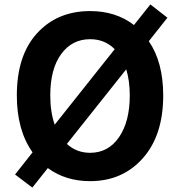

<svg xmlns="http://www.w3.org/2000/svg" viewBox="-20 -804 810 867"><path d="M550 -491 282 -154Q326 -114 387 -114Q469 -114 517.5 -184.5Q566 -255 566 -373Q566 -439 550 -491ZM227 -241 498 -582Q453 -627 387 -627Q305 -627 256 -559.5Q207 -492 207 -373Q207 -298 227 -241ZM736 -724 652 -618Q717 -523 717 -373Q717 -193 625 -89.5Q533 14 387 14Q276 14 196 -45L126 43L48 -16L127 -116Q56 -216 56 -373Q56 -554 147.5 -654Q239 -754 387 -754Q503 -754 585 -691L659 -784Z"/></svg>

Font: Source Han Sans CN Bold
Style: Bold
Weight: 700
Designer: Ryoko NISHIZUKA 西塚涼子 (kana & ideographs); Paul D. Hunt (Latin, Greek & Cyrillic); Wenlong ZHANG 张文龙 (bopomofo); Sandoll 
Foundry: Adobe Systems Incorporated
Version: Version 1.00;May 30, 2023;FontCreator 11.5.0.2422 32-bit